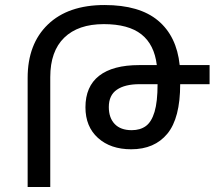

<svg xmlns="http://www.w3.org/2000/svg" viewBox="-20 -744 854 764"><path d="M90 0V-434Q90 -569 170.5 -646.5Q251 -724 396 -724Q535 -724 609 -662Q683 -600 695 -485H814V-409H697Q697 -274 646 -212Q595 -150 502 -150Q420 -150 370 -195Q320 -240 320 -317Q320 -400 374.5 -442.5Q429 -485 534 -485H604Q594 -567 542.5 -607.5Q491 -648 393 -648Q291 -648 235.5 -594Q180 -540 180 -437V0ZM607 -409H535Q477 -409 445 -387Q413 -365 413 -318Q413 -275 436.5 -250.5Q460 -226 504 -226Q538 -226 560.5 -242.5Q583 -259 595 -299Q607 -339 607 -409Z"/></svg>

Font: Go Noto Kurrent-Regular
Style: Regular
Weight: 400
Designer: Monotype Design Team
Foundry: Monotype Imaging Inc.
Version: Version 2.012; ttfautohint (v1.8.4.7-5d5b)